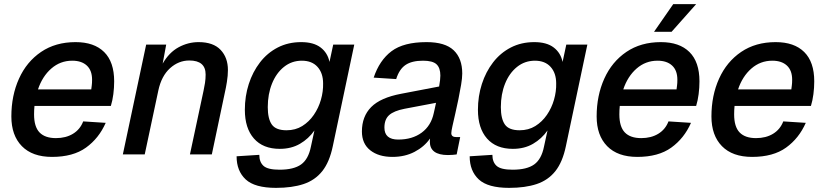

<svg xmlns="http://www.w3.org/2000/svg" viewBox="-20 -748 3997 930"><path d="M232 12Q137 12 86 -40Q35 -92 35 -184Q35 -285 72 -367Q109 -449 179 -496.5Q249 -544 346 -544Q436 -544 484.5 -496Q533 -448 533 -354Q533 -323 529 -292Q525 -261 517 -235H147Q145 -215 145 -194Q145 -134 171.5 -106.5Q198 -79 251 -79Q299 -79 333.5 -100Q368 -121 383 -160L492 -153Q459 -78 396.5 -33Q334 12 232 12ZM330 -454Q272 -454 228.5 -416Q185 -378 164 -315H422Q423 -324 424.5 -334.5Q426 -345 426 -362Q426 -407 400.5 -430.5Q375 -454 330 -454Z M575 0 688 -532H785L768 -440Q799 -494 845 -519Q891 -544 942 -544Q1013 -544 1048.5 -506.5Q1084 -469 1084 -409Q1084 -382 1079 -351Q1074 -320 1069 -299L1006 0H900L966 -309Q970 -327 973 -346.5Q976 -366 976 -387Q976 -455 897 -455Q845 -455 803.5 -417.5Q762 -380 747 -310L681 0Z M1317 162Q1214 162 1170 121Q1126 80 1126 9L1236 2Q1236 37 1256.5 55.5Q1277 74 1334 74Q1403 74 1438.5 48.5Q1474 23 1486 -38L1503 -116Q1475 -76 1433 -51.5Q1391 -27 1335 -27Q1254 -27 1210 -77Q1166 -127 1166 -216Q1166 -282 1185 -341Q1204 -400 1239.5 -446Q1275 -492 1325.5 -518Q1376 -544 1439 -544Q1499 -544 1533 -518Q1567 -492 1576 -448L1594 -532H1696L1592 -40Q1576 37 1541 81Q1506 125 1450.5 143.5Q1395 162 1317 162ZM1368 -117Q1411 -117 1444 -137.5Q1477 -158 1500 -191.5Q1523 -225 1534.5 -265Q1546 -305 1545 -344Q1545 -394 1518 -424Q1491 -454 1442 -454Q1393 -454 1355.5 -424Q1318 -394 1297.5 -343Q1277 -292 1277 -229Q1277 -173 1296.5 -145Q1316 -117 1368 -117Z M2062 -62Q2062 -69 2063 -77Q2035 -37 1988 -12.5Q1941 12 1881 12Q1814 12 1773.5 -20Q1733 -52 1733 -111Q1733 -184 1778 -229.5Q1823 -275 1924 -294L2107 -329Q2110 -345 2111.5 -359Q2113 -373 2113 -382Q2113 -419 2094.5 -436.5Q2076 -454 2029 -454Q1975 -454 1944.5 -433.5Q1914 -413 1899 -365L1790 -372Q1818 -456 1876.5 -500Q1935 -544 2046 -544Q2136 -544 2177.5 -504.5Q2219 -465 2219 -392Q2219 -370 2213.5 -337.5Q2208 -305 2200.5 -268Q2193 -231 2185 -196.5Q2177 -162 2171.5 -137Q2166 -112 2166 -103Q2166 -84 2190 -84H2209L2192 0Q2185 1 2173.5 2Q2162 3 2150 3Q2062 3 2062 -62ZM1842 -130Q1842 -72 1909 -72Q1977 -72 2022.5 -105.5Q2068 -139 2081 -200Q2083 -209 2086 -222Q2089 -235 2092 -250L1939 -221Q1888 -211 1865 -190.5Q1842 -170 1842 -130Z M2446 162Q2343 162 2299 121Q2255 80 2255 9L2365 2Q2365 37 2385.5 55.5Q2406 74 2463 74Q2532 74 2567.5 48.5Q2603 23 2615 -38L2632 -116Q2604 -76 2562 -51.5Q2520 -27 2464 -27Q2383 -27 2339 -77Q2295 -127 2295 -216Q2295 -282 2314 -341Q2333 -400 2368.5 -446Q2404 -492 2454.5 -518Q2505 -544 2568 -544Q2628 -544 2662 -518Q2696 -492 2705 -448L2723 -532H2825L2721 -40Q2705 37 2670 81Q2635 125 2579.5 143.5Q2524 162 2446 162ZM2497 -117Q2540 -117 2573 -137.5Q2606 -158 2629 -191.5Q2652 -225 2663.5 -265Q2675 -305 2674 -344Q2674 -394 2647 -424Q2620 -454 2571 -454Q2522 -454 2484.5 -424Q2447 -394 2426.5 -343Q2406 -292 2406 -229Q2406 -173 2425.5 -145Q2445 -117 2497 -117Z M3067 12Q2972 12 2921 -40Q2870 -92 2870 -184Q2870 -285 2907 -367Q2944 -449 3014 -496.5Q3084 -544 3181 -544Q3271 -544 3319.5 -496Q3368 -448 3368 -354Q3368 -323 3364 -292Q3360 -261 3352 -235H2982Q2980 -215 2980 -194Q2980 -134 3006.5 -106.5Q3033 -79 3086 -79Q3134 -79 3168.5 -100Q3203 -121 3218 -160L3327 -153Q3294 -78 3231.5 -33Q3169 12 3067 12ZM3165 -454Q3107 -454 3063.5 -416Q3020 -378 2999 -315H3257Q3258 -324 3259.5 -334.5Q3261 -345 3261 -362Q3261 -407 3235.5 -430.5Q3210 -454 3165 -454ZM3148 -594 3241 -728H3352L3233 -594Z M3623 12Q3528 12 3477 -40Q3426 -92 3426 -184Q3426 -285 3463 -367Q3500 -449 3570 -496.5Q3640 -544 3737 -544Q3827 -544 3875.5 -496Q3924 -448 3924 -354Q3924 -323 3920 -292Q3916 -261 3908 -235H3538Q3536 -215 3536 -194Q3536 -134 3562.5 -106.5Q3589 -79 3642 -79Q3690 -79 3724.5 -100Q3759 -121 3774 -160L3883 -153Q3850 -78 3787.5 -33Q3725 12 3623 12ZM3721 -454Q3663 -454 3619.5 -416Q3576 -378 3555 -315H3813Q3814 -324 3815.5 -334.5Q3817 -345 3817 -362Q3817 -407 3791.5 -430.5Q3766 -454 3721 -454Z"/></svg>

Font: Geist Medium
Style: Italic
Weight: 500
Italic angle: -12°
Designer: Basement.studio, Andrés Briganti, Mateo Zaragoza
Foundry: Basement.studio, Vercel, Andrés Briganti, Guido Ferreyra, Mateo Zaragoza
Version: Version 1.500; ttfautohint (v1.8.4.7-5d5b)